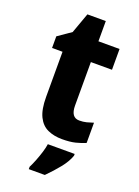

<svg xmlns="http://www.w3.org/2000/svg" viewBox="-161 -716 727 1001"><g transform="rotate(20 202.5 -215.5)"><path d="M292.5 -112.3Q314 -112.3 332.3 -116.9Q350.6 -121.6 369.1 -127.9V-15.6Q343.8 -4.9 314.7 2.4Q285.6 9.8 241.2 9.8Q196.3 9.8 161.6 -5.9Q127 -21.5 107.7 -60.5Q88.4 -99.6 88.4 -169.4V-419.4H30.3V-483.9L103 -534.2L143.6 -647H245.6V-534.7H362.8V-419.4H245.6V-178.7Q245.6 -112.3 292.5 -112.3ZM330.1 59.6V69.3Q317.9 104.5 288.1 141.6Q258.3 178.7 221.2 215.8H132.3V202.6Q142.1 183.6 152.3 157.5Q162.6 131.3 170.7 105Q178.7 78.6 181.2 59.6Z"/></g></svg>

Font: Lunasima
Style: Bold
Weight: 700
Designer: The DocRepair Project, Monotype Design Team
Foundry: Google
Version: Version 2.009